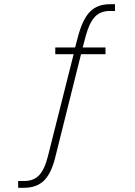

<svg xmlns="http://www.w3.org/2000/svg" viewBox="-20 -724 641 910"><path d="M66 134H94Q139 134 165 107Q191 80 207 17L329 -467H242V-499H336L350 -552Q372 -634 407 -669Q442 -704 500 -704H525V-672H500Q456 -672 429.5 -644Q403 -616 386 -552L372 -499H480V-467H364L243 17Q224 97 189 131.5Q154 166 94 166H66Z"/></svg>

Font: Bai Jamjuree ExtraLight
Style: Regular
Weight: 275
Designer: Katatrad Aksorn Co.,Ltd.
Foundry: Cadson Demak Co.,Ltd.
Version: Version 1.000; ttfautohint (v1.6)